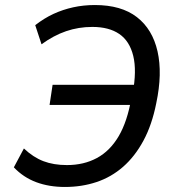

<svg xmlns="http://www.w3.org/2000/svg" viewBox="-20 -734 701 763"><path d="M238 9Q175 9 124 -10Q73 -29 35 -69L75 -144Q112 -109 152.5 -93.5Q193 -78 246 -78Q313 -78 365 -106Q417 -134 451.5 -192.5Q486 -251 502 -344L530 -317H177L189 -397H546L507 -362Q524 -453 509.5 -512Q495 -571 454 -599Q413 -627 347 -627Q292 -627 242.5 -610Q193 -593 145 -558L120 -634Q156 -662 193 -679Q230 -696 271 -705Q312 -714 357 -714Q462 -714 524 -666Q586 -618 606 -530Q626 -442 601 -324Q584 -238 550 -175Q516 -112 469 -71Q422 -30 363.5 -10.5Q305 9 238 9Z"/></svg>

Font: Nunito Sans 7pt SemiCondensed Medium
Style: Italic
Weight: 500
Width: 4
Italic angle: -9°
Designer: Vernon Adams
Foundry: Vernon Adams
Version: Version 3.101;gftools[0.9.27]